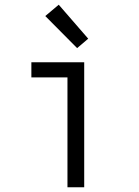

<svg xmlns="http://www.w3.org/2000/svg" viewBox="-20 -794 590 814"><path d="M266 0V-466H113V-530H337V0ZM307 -590 172 -726 229 -774 354 -630Z"/></svg>

Font: Lode
Style: Regular
Weight: 400
Monospace: yes
Designer: Belleve Invis
Foundry: Belleve Invis
Version: Version 29.2.0; ttfautohint (v1.8.3)